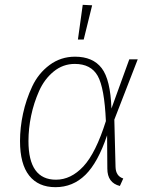

<svg xmlns="http://www.w3.org/2000/svg" viewBox="-20 -766 634 796"><path d="M323 -746 362 -744 327 -602H303ZM291 -531Q365 -531 401.5 -483.5Q438 -436 442 -316L516 -520H551L454 -270L459 -74Q460 -36 491 -26L477 5Q425 -8 425 -67L424 -205Q386 -92 334 -41Q282 10 210 10Q139 10 101 -38Q63 -86 63 -181Q63 -237 75.5 -295Q88 -353 113.5 -407.5Q139 -462 185.5 -496.5Q232 -531 291 -531ZM290 -501Q241 -501 202.5 -469.5Q164 -438 142 -388.5Q120 -339 109 -286Q98 -233 98 -181Q98 -21 212 -21Q274 -21 325.5 -76Q377 -131 419 -264Q413 -402 385 -451.5Q357 -501 290 -501Z"/></svg>

Font: Fira Sans UltraLight
Style: Italic
Weight: 200
Italic angle: -8°
Designer: Carrois Corporate & Edenspiekermann AG
Foundry: Carrois Corporate GbR & Edenspiekermann AG
Version: Version 4.203;PS 004.203;hotconv 1.0.88;makeotf.lib2.5.64775